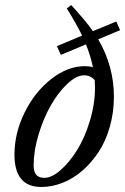

<svg xmlns="http://www.w3.org/2000/svg" viewBox="-20 -726 494 758"><path d="M143.1 12.2Q37.1 12.2 37.1 -115.2Q37.1 -200.7 77.4 -282.2Q117.7 -363.8 182.6 -414.3Q247.6 -464.8 314.9 -464.8Q332 -464.8 346.7 -460.9Q337.4 -506.8 319.3 -550.8L220.2 -509.3L204.6 -543.9L304.2 -585.4Q281.7 -631.8 243.7 -692.9L261.2 -706.1Q321.3 -640.1 346.7 -603L439 -641.1L454.1 -606.9L367.7 -570.8Q429.7 -464.8 429.7 -344.2Q429.7 -282.2 413.6 -225.6Q397.5 -168.9 369.4 -126.2Q341.3 -83.5 304.9 -52Q268.6 -20.5 226.8 -4.2Q185.1 12.2 143.1 12.2ZM112.8 -72.8Q112.8 -47.9 123 -35.9Q133.3 -23.9 155.3 -23.9Q184.6 -23.9 219.5 -54.7Q254.4 -85.4 284.4 -133.5Q314.5 -181.6 334.7 -248.5Q355 -315.4 355 -380.4Q355 -390.1 354 -409.7Q336.9 -428.7 312 -428.7Q281.7 -428.7 245.8 -395Q210 -361.3 180.9 -310.5Q151.9 -259.8 132.3 -195.1Q112.8 -130.4 112.8 -72.8Z"/></svg>

Font: Elstob 6pt
Style: Italic
Weight: 400
Italic angle: -20°
Designer: Peter S. Baker
Version: Version 1.015